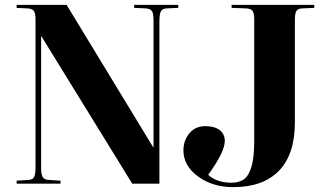

<svg xmlns="http://www.w3.org/2000/svg" viewBox="-20 -750 1331 784"><path d="M47.9 0V-12.2L94.2 -15.1Q112.8 -15.6 118.9 -26.6Q125 -37.6 125 -67.9V-670.9Q125 -696.3 117.9 -705.8Q110.8 -715.3 89.8 -715.8L47.9 -717.8V-730H252L606 -147.9H606.9V-666Q606.9 -694.8 600.6 -704.6Q594.2 -714.4 574.2 -715.8L527.8 -717.8V-730H708V-717.8L662.1 -715.8Q643.6 -715.3 637.2 -704.1Q630.9 -692.9 630.9 -662.1V0H520L148.9 -602.1H147.9V-64Q147.9 -36.1 155 -25.9Q162.1 -15.6 182.1 -15.1L227.1 -12.2V0ZM932.1 14.2Q848.6 14.2 788.8 -29.3Q729 -72.8 729 -136.2Q729 -176.3 753.2 -205.6Q777.3 -234.9 818.8 -234.9Q856 -234.9 877 -218.8Q897.9 -202.6 897.9 -173.8Q897.9 -129.9 830.1 -36.1Q865.7 -3.9 924.8 -3.9Q957.5 -3.9 977.3 -19Q997.1 -34.2 1007.6 -71.8Q1018.1 -109.4 1018.1 -173.8V-669.9Q1018.1 -696.3 1011 -705.8Q1003.9 -715.3 982.9 -715.8L925.8 -717.8V-730H1263.2V-717.8L1215.8 -715.8Q1196.3 -715.3 1190.2 -705.3Q1184.1 -695.3 1184.1 -668V-251Q1184.1 -119.6 1119.1 -52.7Q1054.2 14.2 932.1 14.2Z"/></svg>

Font: Display Regular
Style: Bold
Weight: 700
Designer: Latin by Veronika Burian and Jose Scaglione. Greek by Irene Vlachou. Cyrillic by Vera Evstafieva.
Foundry: TypeTogether
Version: Version 3.002